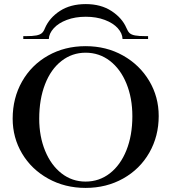

<svg xmlns="http://www.w3.org/2000/svg" viewBox="-20 -909 840 940"><path d="M42 -328Q42 -429 88 -510Q134 -591 215.5 -637Q297 -683 399 -683Q501 -683 582.5 -637Q664 -591 710.5 -513Q757 -435 757 -341Q757 -242 711 -161.5Q665 -81 583 -35Q501 11 399 11Q298 11 216 -34.5Q134 -80 88 -157.5Q42 -235 42 -328ZM628 -340Q628 -429 599 -500Q570 -571 518 -611Q466 -651 399 -651Q333 -651 281 -610.5Q229 -570 200.5 -496.5Q172 -423 172 -328Q172 -241 201 -170.5Q230 -100 281.5 -60Q333 -20 399 -20Q466 -20 518 -60.5Q570 -101 599 -173.5Q628 -246 628 -340ZM94 -732H105Q140 -732 158 -735.5Q176 -739 185 -747Q194 -755 200 -771Q222 -822 273.5 -855.5Q325 -889 400 -889Q474 -889 526 -855Q578 -821 599 -772Q606 -755 614.5 -747Q623 -739 641 -735.5Q659 -732 695 -732H705V-718H580Q579 -746 556.5 -771Q534 -796 493 -811.5Q452 -827 400 -827Q348 -827 307 -811.5Q266 -796 243 -770.5Q220 -745 219 -718H94Z"/></svg>

Font: Ibarra Real Nova SemiBold
Style: Regular
Weight: 600
Designer: Jose Maria Ribagorda & Octavio Pardo
Foundry: Jose Maria Ribagorda
Version: Version 1.014